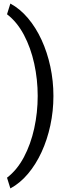

<svg xmlns="http://www.w3.org/2000/svg" viewBox="-20 -822 382 1067"><path d="M189.5 -288.6Q189.5 -380.4 170.2 -468.5Q150.9 -556.6 112.8 -628.4Q74.7 -700.2 19 -742.7L37.6 -802.2Q91.8 -772.9 135.7 -720.7Q179.7 -668.5 211.2 -599.9Q242.7 -531.2 259.8 -451.7Q276.9 -372.1 276.9 -288.6Q276.9 -205.1 259.8 -125.5Q242.7 -45.9 211.2 22.7Q179.7 91.3 135.7 143.6Q91.8 195.8 37.6 225.1L19 165.5Q74.7 123 112.8 51.3Q150.9 -20.5 170.2 -108.6Q189.5 -196.8 189.5 -288.6Z"/></svg>

Font: Vazirmatn RD
Style: Regular
Weight: 400
Designer: Saber Rastikerdar
Foundry: Saber Rastikerdar
Version: Version 32.102